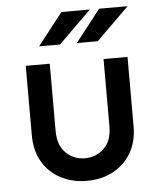

<svg xmlns="http://www.w3.org/2000/svg" viewBox="-52 -746 665 802"><g transform="rotate(-5 281.0 -345.0)"><path d="M280.3 10.7Q219.7 10.7 171.4 -14.6Q123 -40 95.2 -86.9Q67.4 -133.8 67.4 -199.2V-490.2H168V-208Q168 -147.5 201.2 -115.7Q234.4 -84 280.3 -84Q327.1 -84 360.4 -115.7Q393.6 -147.5 393.6 -208V-490.2H494.1V-199.2Q494.1 -133.8 465.8 -86.9Q437.5 -40 389.6 -14.6Q341.8 10.7 280.3 10.7ZM288.1 -566.4 393.6 -701.2H512.7L376 -566.4ZM129.9 -566.4 235.4 -701.2H354.5L217.8 -566.4Z"/></g></svg>

Font: Sen Medium
Style: Regular
Weight: 500
Designer: Kosal Sen, Philatype
Foundry: Philatype
Version: Version 2.000;gftools[0.9.31]